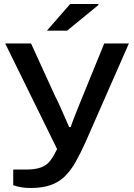

<svg xmlns="http://www.w3.org/2000/svg" viewBox="-20 -744 669 958"><path d="M133 194Q108 194 86.5 190.5Q65 187 46 180V102H109Q157 102 185.5 91Q214 80 231 57.5Q248 35 265 0L6 -527H135L256 -262Q266 -244 278 -216.5Q290 -189 303 -160Q316 -131 325 -110H333Q334 -115 340.5 -132.5Q347 -150 356.5 -174Q366 -198 376 -223Q386 -248 394 -267L500 -527H623L406 -33Q381 22 357 64.5Q333 107 303.5 136Q274 165 232.5 179.5Q191 194 133 194ZM214 -591 330 -724H471V-719L315 -591Z"/></svg>

Font: Archivo Expanded Medium
Style: Regular
Weight: 500
Width: 7
Designer: Hector Gatti
Foundry: Omnibus-Type
Version: Version 2.001